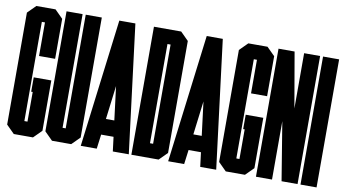

<svg xmlns="http://www.w3.org/2000/svg" viewBox="-71 -867 1857 1034"><g transform="rotate(10 857.5 -350.0)"><path d="M200.7 -437.5H112.8V-621.1H95.7V-78.6H112.8V-240.7H104.5V-319.3H200.7V-43.9L156.7 0H51.8L7.8 -43.9V-656.2L51.8 -700.2H156.7L200.7 -656.2Z M321.8 -700.2H409.7V-43.9L365.7 0H260.7L216.8 -43.9V-700.2H304.7V-78.6H321.8Z M593.3 -700.2 680.7 0H593.3L583.5 -78.6H515.6L505.4 0H418L505.4 -700.2ZM526.4 -166H572.3L549.3 -350.1Z M887.7 -43.9 843.8 0H694.8V-700.2H843.8L887.7 -656.2ZM799.8 -78.6V-621.1H782.7V-78.6Z M1071.3 -700.2 1158.7 0H1071.3L1061.5 -78.6H993.7L983.4 0H896L983.4 -700.2ZM1004.4 -166H1050.3L1027.3 -350.1Z M1359.9 -437.5H1272V-621.1H1254.9V-78.6H1272V-240.7H1263.7V-319.3H1359.9V-43.9L1315.9 0H1210.9L1167 -43.9V-656.2L1210.9 -700.2H1315.9L1359.9 -656.2Z M1463.9 -700.2 1516.1 -397.9V-700.2H1603.5V0H1516.1L1463.9 -319.3V0H1376V-700.2Z M1707.5 -700.2V0H1619.6V-700.2Z"/></g></svg>

Font: Silence
Style: Regular
Weight: 400
Designer: Lilo Joris
Foundry: Lilo Joris
Version: Version 1.035;Fontself Maker 3.5.7